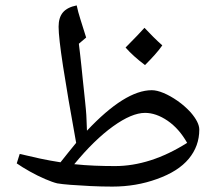

<svg xmlns="http://www.w3.org/2000/svg" viewBox="-20 -826 809 711"><path d="M396 -135Q356 -135 315 -137Q274 -139 241.5 -141.5Q209 -144 192 -147Q175 -151 147 -163Q119 -175 90.5 -191Q62 -207 42 -221L53 -256Q90 -247 127.5 -239Q165 -231 204 -225Q219 -244 233.5 -262Q248 -280 262 -297Q230 -473 213.5 -580.5Q197 -688 197 -727Q197 -761 213 -780Q229 -799 264 -806Q269 -782 277.5 -755.5Q286 -729 299 -687L272 -664Q274 -648 276.5 -626.5Q279 -605 281.5 -581Q284 -557 286.5 -532Q289 -507 291.5 -485Q294 -463 295.5 -446.5Q297 -430 298 -421Q300 -400 300.5 -380.5Q301 -361 302 -342Q443 -492 542 -492Q561 -492 586 -481.5Q611 -471 637.5 -452.5Q664 -434 686 -410Q718 -373 718 -346Q718 -285 679 -238Q640 -191 561 -163Q484 -135 396 -135ZM406 -211Q471 -211 538 -232.5Q605 -254 673 -297Q643 -350 600.5 -379Q558 -408 517 -408Q468 -408 398.5 -358Q329 -308 255 -218Q293 -214 331 -212.5Q369 -211 406 -211ZM517 -585Q473 -618 445 -650Q471 -676 488 -694Q505 -712 515 -723Q531 -706 547.5 -689.5Q564 -673 581 -658Q570 -642 553.5 -623.5Q537 -605 517 -585Z"/></svg>

Font: Noto Naskh Arabic UI
Style: Regular
Weight: 400
Designer: Monotype Design Team, David Williams, Mohamad Dakak and Nizar Qandah
Foundry: Monotype Imaging Inc.
Version: Version 2.014